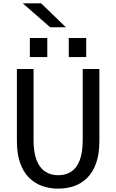

<svg xmlns="http://www.w3.org/2000/svg" viewBox="-20 -1110 690 1141"><path d="M326 11Q275.8 11 231.4 -4.5Q186.9 -20 153 -53.6Q119 -87.2 99.7 -141.3Q80.4 -195.4 80.4 -272V-700H179.4V-276.6Q179.4 -204.9 197.2 -158.9Q214.9 -112.9 247.8 -90.8Q280.6 -68.7 326 -68.7Q371.7 -68.7 404.3 -90.8Q436.9 -112.9 454.2 -158.9Q471.6 -204.9 471.6 -276.6V-700H570.6V-272Q570.6 -195.4 551.5 -141.3Q532.5 -87.2 498.9 -53.6Q465.3 -20 421 -4.5Q376.7 11 326 11ZM157.4 -884.3H261V-770.7H157.4ZM388.8 -884.3H492.4V-770.7H388.8ZM278.1 -948.1 115 -1090.3H224.4L371.4 -948.1Z"/></svg>

Font: Trispace Thin
Style: Regular
Weight: 100
Designer: Tyler Finck
Foundry: Etcetera Type Company
Version: Version 1.210